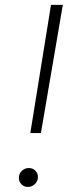

<svg xmlns="http://www.w3.org/2000/svg" viewBox="-20 -747 307 772"><path d="M232.6 -727.3 144.5 -212H101.9L185 -727.3ZM92.3 4.6Q76 4.6 65.7 -6.6Q55.4 -17.8 55.8 -33.7Q56.5 -49.7 68.4 -60.5Q80.3 -71.4 95.9 -71.4Q111.9 -71.4 122.5 -60.4Q133.2 -49.4 132.5 -33.7Q131.7 -17.8 119.9 -6.6Q108 4.6 92.3 4.6Z"/></svg>

Font: Inter Extra Light  BETA
Style: Italic
Weight: 200
Italic angle: 9.39999°
Designer: Rasmus Andersson
Foundry: rsms
Version: Version 3.011;git-f93a4a705